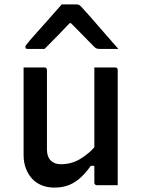

<svg xmlns="http://www.w3.org/2000/svg" viewBox="-20 -840 640 871"><path d="M182 -534Q186 -534 188 -532.5Q190 -531 191.5 -529Q193 -527 193 -523Q193 -478 193 -431.5Q193 -385 193 -339Q193 -293 193 -248.5Q193 -204 193 -162Q193 -129 210 -112Q227 -95 256 -95Q279 -95 300.5 -100.5Q322 -106 342.5 -118Q363 -130 383.5 -147.5Q404 -165 423 -191V-88H392Q371 -58 347 -35.5Q323 -13 294 -1Q265 11 227 11Q195 11 169 0.5Q143 -10 125 -30Q107 -50 97 -77Q87 -104 87 -137Q87 -182 87 -226.5Q87 -271 87 -316.5Q87 -362 87 -406Q87 -438 87 -470Q87 -502 87 -534Q111 -534 135 -534Q159 -534 182 -534ZM503 -534Q507 -534 509 -532.5Q511 -531 512.5 -529Q514 -527 514 -523Q514 -452 514 -381.5Q514 -311 514 -240Q514 -169 514 -99Q514 -78 514 -60Q514 -42 514 -26.5Q514 -11 514 0Q498 0 481.5 0Q465 0 449.5 0Q434 0 419 0Q416 0 413.5 -1.5Q411 -3 409.5 -5Q408 -7 408 -11Q408 -98 408 -185.5Q408 -273 408 -360Q408 -447 408 -534Q425 -534 440.5 -534Q456 -534 472 -534Q488 -534 503 -534ZM260 -820Q277 -820 294 -820Q311 -820 328 -820Q336 -820 341.5 -816Q347 -812 359 -798Q367 -789 385.5 -768.5Q404 -748 427 -721Q450 -694 474 -667Q498 -640 517 -618Q496 -618 476 -618Q456 -618 435 -618Q424 -618 418.5 -620Q413 -622 406 -629Q394 -641 362 -674Q330 -707 281 -756L328 -735H272L318 -758Q271 -708 239 -675.5Q207 -643 182 -618H105Q101 -618 99 -619Q97 -620 96 -622.5Q95 -625 95 -627Q95 -631 98.5 -635.5Q102 -640 114 -655Q126 -669 146 -691.5Q166 -714 188.5 -739Q211 -764 230 -786Q249 -808 260 -820Z"/></svg>

Font: Recursive Medium
Style: Regular
Weight: 500
Version: Version 1.085